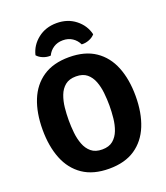

<svg xmlns="http://www.w3.org/2000/svg" viewBox="-165 -1027 996 1154"><g transform="rotate(-20 333.0 -450.5)"><path d="M203 -342Q203 -302.5 207.2 -261.5Q211.5 -220.5 224.8 -185.8Q238 -151 264 -129.5Q290 -108 333.5 -108Q377 -108 402.8 -129.5Q428.5 -151 441.8 -185.8Q455 -220.5 459.2 -261.5Q463.5 -302.5 463.5 -342Q463.5 -381.5 459.2 -422.2Q455 -463 441.8 -497.8Q428.5 -532.5 402.8 -553.8Q377 -575 333.5 -575Q290 -575 264 -553.8Q238 -532.5 224.8 -497.8Q211.5 -463 207.2 -422.2Q203 -381.5 203 -342ZM36 -342Q36 -449 68.2 -529Q100.5 -609 166.5 -653.5Q232.5 -698 333.5 -698Q435 -698 501 -653.2Q567 -608.5 599 -528.5Q631 -448.5 631 -342Q631 -234.5 598.5 -154.2Q566 -74 500.2 -29.5Q434.5 15 333.5 15Q232 15 166 -30Q100 -75 68 -155.2Q36 -235.5 36 -342ZM518 -777.5Q504 -761 480.5 -751.8Q457 -742.5 432.5 -744Q419 -772.5 393.5 -789.2Q368 -806 333.5 -806Q299 -806 273.5 -789.2Q248 -772.5 234.5 -744Q210 -742.5 186.5 -751.8Q163 -761 149 -777.5Q163 -837 213 -876.5Q263 -916 333.5 -916Q404 -916 454 -876.5Q504 -837 518 -777.5Z"/></g></svg>

Font: Signika
Style: Bold
Weight: 700
Designer: Anna Giedry
Foundry: Anna Giedry
Version: Version 2.001